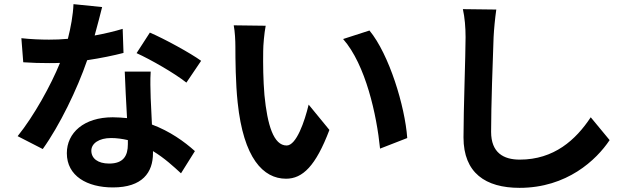

<svg xmlns="http://www.w3.org/2000/svg" viewBox="-20 -839 3040 925"><path d="M472 -805 334 -819C332 -767 321 -707 307 -652C276 -649 246 -648 216 -648C179 -648 126 -650 83 -655L92 -539C135 -536 176 -535 217 -535C234 -535 251 -535 269 -536C225 -428 144 -281 65 -183L186 -121C267 -234 352 -409 400 -549C467 -559 529 -572 575 -584L571 -700C532 -688 485 -677 436 -668C451 -722 464 -773 472 -805ZM420 -113C420 -148 457 -174 515 -174C543 -174 570 -170 596 -164C596 -156 596 -150 596 -144C596 -89 575 -51 506 -51C451 -51 420 -76 420 -113ZM706 -494H581C583 -433 588 -344 592 -270C569 -272 547 -274 523 -274C384 -274 302 -199 302 -101C302 9 400 64 524 64C666 64 717 -8 717 -101C717 -104 717 -108 717 -111C772 -78 817 -36 852 -4L919 -111C868 -157 798 -207 712 -239C710 -289 707 -337 706 -366C705 -410 703 -452 706 -494ZM878 -441 949 -546C898 -583 774 -651 702 -682L638 -583C706 -552 820 -487 878 -441Z M1260 -715 1106 -717C1112 -686 1114 -643 1114 -615C1114 -554 1115 -437 1125 -345C1153 -77 1248 22 1358 22C1438 22 1501 -39 1567 -213L1467 -335C1448 -255 1408 -138 1361 -138C1298 -138 1268 -237 1254 -381C1248 -453 1247 -528 1248 -593C1248 -621 1253 -679 1260 -715ZM1760 -692 1633 -651C1742 -527 1795 -284 1811 -123L1942 -174C1931 -327 1855 -577 1760 -692Z M2371 -793 2210 -795C2219 -755 2223 -707 2223 -660C2223 -574 2213 -311 2213 -177C2213 -6 2319 66 2483 66C2711 66 2853 -68 2917 -164L2826 -274C2754 -165 2649 -70 2484 -70C2406 -70 2346 -103 2346 -204C2346 -328 2354 -552 2358 -660C2360 -700 2365 -751 2371 -793Z"/></svg>

Font: Source Han Sans CN
Style: Bold
Weight: 700
Designer: Ryoko NISHIZUKA 西塚涼子 (kana, bopomofo & ideographs); Paul D. Hunt (Latin, Greek & Cyrillic); Sandoll Communications 산돌커뮤니
Foundry: Adobe
Version: Version 2.001;hotconv 1.0.107;makeotfexe 2.5.65593